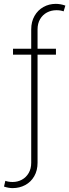

<svg xmlns="http://www.w3.org/2000/svg" viewBox="-36 -759 352 978"><path d="M249 -480.5H155.3V70.3Q155.3 109.4 138.4 138.7Q121.6 168 92.5 183.6Q63.5 199.2 28.3 199.2Q7.8 199.2 -15.6 191.4L-8.8 162.1Q7.3 168 28.3 168Q54.2 168 75.7 156.2Q97.2 144.5 110.1 122.3Q123 100.1 123 70.3V-480.5H30.3V-510.7H123V-609.4Q123 -648.4 139.9 -678Q156.7 -707.5 185.3 -723.4Q213.9 -739.3 248 -739.3Q272.5 -739.3 296.9 -730.5L288.1 -701.2Q272 -707 252 -707Q225.1 -707 203.1 -695.3Q181.2 -683.6 168.2 -661.4Q155.3 -639.2 155.3 -609.4V-510.7H249Z"/></svg>

Font: Pretendard Thin
Style: Regular
Weight: 100
Designer: Base glyphs from Inter by Rasmus Andersson; Hangeul glyphs from Noto Sans CJK(Source Han Sans) by Jang Soo-young and Kan
Foundry: Kil Hyung-jin
Version: Version 1.309